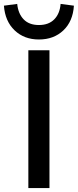

<svg xmlns="http://www.w3.org/2000/svg" viewBox="-50 -962 398 982"><path d="M95 0V-705H203V0ZM149 -760Q74 -760 25 -806.5Q-24 -853 -30 -933L38 -942Q43 -892 71 -863Q99 -834 149 -834Q199 -834 227.5 -863Q256 -892 260 -942L328 -933Q323 -853 274 -806.5Q225 -760 149 -760Z"/></svg>

Font: Nunito Sans 9pt SemiBold
Style: Regular
Weight: 600
Version: Version 3.101;gftools[0.9.27]